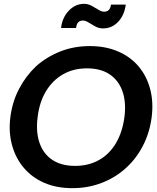

<svg xmlns="http://www.w3.org/2000/svg" viewBox="-20 -972 818 1000"><path d="M357 8Q274 8 210 -20Q146 -48 104 -98Q62 -147 43 -215Q24 -283 34 -362Q44 -442 79.5 -509.5Q115 -577 168 -627Q223 -676 294 -704Q365 -732 448 -732Q530 -732 595 -704Q660 -676 702 -626Q744 -576 762 -508.5Q780 -441 770 -362Q760 -283 725.5 -215Q691 -147 637 -98Q583 -48 511 -20Q439 8 357 8ZM371 -108Q442 -108 496.5 -139Q551 -170 584.5 -227.5Q618 -285 628 -362Q638 -439 618 -496Q598 -553 551.5 -584.5Q505 -616 433 -616Q362 -616 307.5 -584.5Q253 -553 219 -496Q185 -439 176 -362Q166 -285 186 -227.5Q206 -170 253 -139Q300 -108 371 -108ZM522 -911Q536 -911 545.5 -919Q555 -927 558 -948H635Q628 -893 595.5 -858.5Q563 -824 516 -824Q495 -824 476 -834.5Q457 -845 441 -855Q425 -865 412 -865Q397 -865 388 -856.5Q379 -848 376 -826H298Q304 -880 338 -916Q372 -952 418 -952Q439 -952 458 -941.5Q477 -931 493 -921Q509 -911 522 -911Z"/></svg>

Font: Aleo
Style: Bold Italic
Weight: 700
Italic angle: -7°
Version: Version 2.001;gftools[0.9.29]